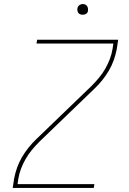

<svg xmlns="http://www.w3.org/2000/svg" viewBox="-20 -932 640 952"><path d="M43 0 50 -46Q55 -73 64.5 -100Q74 -127 88.5 -152Q103 -177 121.5 -200Q140 -223 161 -243L433 -505Q453 -525 470.5 -546Q488 -567 501.5 -590.5Q515 -614 524.5 -639Q534 -664 538 -689L542 -716H161L164 -735H566L559 -689Q554 -662 544.5 -635Q535 -608 520.5 -583Q506 -558 487.5 -535Q469 -512 448 -492L176 -230Q156 -210 138.5 -189Q121 -168 107.5 -144.5Q94 -121 84.5 -96Q75 -71 71 -46L67 -19H448L445 0ZM390 -859Q384 -859 378 -861Q372 -863 368.5 -868Q365 -873 364 -879Q363 -885 364 -891Q365 -896 367.5 -900Q370 -904 373.5 -906.5Q377 -909 381.5 -910.5Q386 -912 390 -912Q397 -912 402.5 -909.5Q408 -907 411.5 -902Q415 -897 416 -891Q417 -885 416 -879Q416 -874 413.5 -870Q411 -866 407 -863.5Q403 -861 399 -860Q395 -859 390 -859Z"/></svg>

Font: Iosevka Curly ThExObl
Style: Regular
Weight: 100
Width: 7
Italic angle: -9°
Monospace: yes
Designer: Belleve Invis
Foundry: Belleve Invis
Version: Version 11.1.0; ttfautohint (v1.8.3)